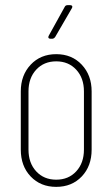

<svg xmlns="http://www.w3.org/2000/svg" viewBox="-20 -720 438 748"><path d="M61 -137V-364Q61 -427 99.5 -468Q138 -509 199 -509Q260 -509 298.5 -468Q337 -427 337 -364V-137Q337 -73 298.5 -32.5Q260 8 199 8Q138 8 99.5 -32.5Q61 -73 61 -137ZM307 -137V-364Q307 -416 277 -448.5Q247 -481 199 -481Q151 -481 121 -448.5Q91 -416 91 -364V-137Q91 -85 121 -52.5Q151 -20 199 -20Q247 -20 277 -52.5Q307 -85 307 -137ZM170 -581 232 -693Q235 -700 244 -700H253Q259 -700 261 -696.5Q263 -693 260 -688L195 -576Q190 -569 183 -569H177Q171 -569 169 -572.5Q167 -576 170 -581Z"/></svg>

Font: Barlow Condensed Thin
Style: Regular
Weight: 250
Width: 3
Designer: Jeremy Tribby
Foundry: Tribby Type
Version: Version 1.408